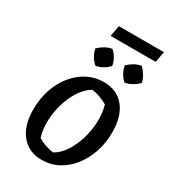

<svg xmlns="http://www.w3.org/2000/svg" viewBox="-195 -889 884 997"><g transform="rotate(30 247.5 -391.0)"><path d="M217 10Q139 10 94 -45Q49 -100 49 -196Q49 -260 67.5 -315.5Q86 -371 120 -413Q154 -455 199 -478.5Q244 -502 296 -502Q375 -502 419.5 -448Q464 -394 464 -297Q464 -232 445 -176.5Q426 -121 392.5 -79Q359 -37 314.5 -13.5Q270 10 217 10ZM249 -53Q283 -71 309 -109.5Q335 -148 351 -198.5Q367 -249 369.5 -302.5Q372 -356 358 -404Q335 -417 312 -425.5Q289 -434 264 -437Q230 -418 203.5 -378.5Q177 -339 161.5 -288.5Q146 -238 144 -185Q142 -132 156 -86Q176 -73 199.5 -65Q223 -57 249 -53ZM206 -727 218 -792H488L476 -727ZM215 -553Q198 -568 186 -588Q174 -608 170 -631Q185 -646 205.5 -658Q226 -670 248 -673Q265 -658 276.5 -638Q288 -618 291 -596Q278 -580 257 -568Q236 -556 215 -553ZM390 -553Q373 -567 361.5 -587.5Q350 -608 346 -631Q361 -646 381.5 -658Q402 -670 424 -673Q440 -657 452 -637.5Q464 -618 468 -596Q453 -580 432 -568Q411 -556 390 -553Z"/></g></svg>

Font: Piazzolla Thin SemiBold
Style: Italic
Weight: 600
Italic angle: -11.3°
Version: Version 2.005